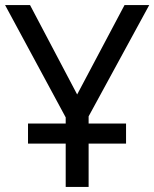

<svg xmlns="http://www.w3.org/2000/svg" viewBox="-20 -734 606 754"><path d="M238 0V-170H90V-249H238V-273L0 -714H98L283 -363L469 -714H566L328 -277V-249H475V-170H328V0Z"/></svg>

Font: RS Noto Sans
Style: Regular
Weight: 400
Designer: Monotype Design Team
Foundry: Monotype Imaging Inc.
Version: Version 3.10